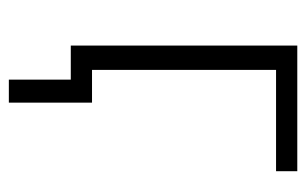

<svg xmlns="http://www.w3.org/2000/svg" viewBox="-149 -403 692 434"><g transform="rotate(90 197.0 -186.0)"><path d="M83 0V-512H367V-464H138V-48H212V140H160V0Z"/></g></svg>

Font: IBM Plex Sans Condensed Light
Style: Regular
Weight: 300
Width: 3
Designer: Mike Abbink, Paul van der Laan, Pieter van Rosmalen
Foundry: Bold Monday
Version: Version 3.201